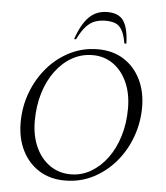

<svg xmlns="http://www.w3.org/2000/svg" viewBox="-58 -915 846 977"><g transform="rotate(5 364.5 -426.5)"><path d="M309 10Q234 10 178 -25Q122 -60 91 -122Q60 -184 60 -265Q60 -346 87.5 -419Q115 -492 164 -548.5Q213 -605 278.5 -637.5Q344 -670 420 -670Q496 -670 551.5 -635Q607 -600 638 -538Q669 -476 669 -395Q669 -318 643 -245.5Q617 -173 568.5 -115.5Q520 -58 454 -24Q388 10 309 10ZM336 -24Q391 -24 438.5 -51.5Q486 -79 522 -127.5Q558 -176 578 -241.5Q598 -307 598 -383Q598 -459 572 -516.5Q546 -574 500.5 -606Q455 -638 396 -638Q339 -638 290.5 -610.5Q242 -583 206 -534Q170 -485 150.5 -420Q131 -355 131 -279Q131 -204 157 -146.5Q183 -89 229.5 -56.5Q276 -24 336 -24ZM294 -711Q320 -788 357.5 -825.5Q395 -863 451 -863Q511 -863 535 -825.5Q559 -788 561 -711H551Q543 -756 529.5 -779Q516 -802 495.5 -810Q475 -818 446 -818Q418 -818 394 -810Q370 -802 348 -779Q326 -756 304 -711Z"/></g></svg>

Font: Spectral Light
Style: Italic
Weight: 300
Italic angle: -10°
Designer: Jean-Baptiste Levee
Foundry: Production Type
Version: Version 2.001